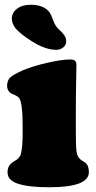

<svg xmlns="http://www.w3.org/2000/svg" viewBox="-20 -772 403 807"><path d="M112.8 -599.1Q64.5 -629.9 44.9 -653.3Q29.8 -673.3 29.8 -694.3Q29.8 -718.8 51.8 -735.4Q73.7 -752 108.9 -752Q166 -752 189.9 -717.8Q194.3 -711.4 203.4 -686.8Q212.4 -662.1 225.1 -650.9Q242.2 -635.3 250.2 -623.8Q258.3 -612.3 258.3 -597.7Q258.3 -583 245.8 -572.8Q233.4 -562.5 217.3 -562.5Q170.4 -562.5 112.8 -599.1ZM75.2 -210.4V-239.3Q75.2 -340.8 60.5 -359.9Q54.2 -367.7 40.3 -373.3Q26.4 -378.9 23.4 -381.3Q9.8 -393.6 9.8 -410.2Q9.8 -434.1 22.9 -446.5Q36.1 -459 77.6 -477.1Q118.2 -494.1 179 -508.1Q239.7 -522 273.9 -522Q289.6 -522 295.4 -516.6Q301.3 -511.2 301.3 -497.6Q301.3 -488.8 300 -429.4Q298.8 -370.1 298.8 -300.8V-211.9Q298.8 -154.3 301.8 -134.3Q304.2 -114.3 316.9 -103Q320.8 -99.1 329.3 -94.2Q337.9 -89.4 341.8 -85.4Q353.5 -73.7 353.5 -48.3Q353.5 15.1 186.5 15.1Q102.1 15.1 56.9 0.7Q11.7 -13.7 11.7 -47.9Q11.7 -68.4 22.9 -81.1Q27.3 -86.4 38.3 -93.3Q49.3 -100.1 51.3 -101.6Q64.9 -112.8 67.9 -125.5Q75.2 -154.8 75.2 -210.4Z"/></svg>

Font: Cooper* Black
Style: Regular
Weight: 900
Designer: Owen Earl
Foundry: indestructible type*
Version: Version 0.001